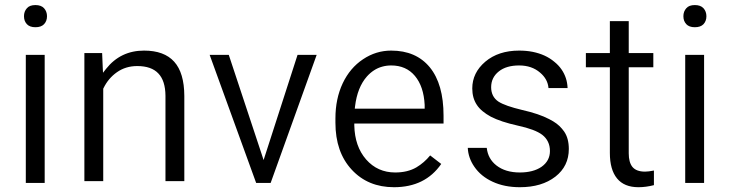

<svg xmlns="http://www.w3.org/2000/svg" viewBox="-20 -741 2927 770"><path d="M159.2 -521V-7.3H83.5V-521ZM76.2 -675.8Q76.2 -680.7 76.9 -685.1Q77.6 -689.5 79.1 -693.6Q80.6 -697.8 82.8 -701.2Q85 -704.6 87.9 -708Q93.3 -714.4 101.8 -717.5Q110.4 -720.7 122.1 -720.7Q145 -720.7 156.7 -708Q168.5 -694.8 168.5 -675.8Q168.5 -656.7 156.7 -644Q145 -631.8 122.1 -631.8Q110.4 -631.8 101.8 -635Q93.3 -638.2 87.9 -644Q82 -650.4 79.1 -658.2Q76.2 -666 76.2 -675.8Z M318.4 -528.3H389.6L392.1 -468.8L393.1 -449.2L405.3 -464.8Q463.4 -538.1 557.6 -538.1Q638.7 -538.1 678.7 -493.4Q718.8 -448.7 719.2 -356.4V-14.6H643.6V-356.9Q643.1 -417 615.2 -446.3Q587.4 -476.1 530.3 -476.1Q483.9 -476.1 448.7 -451.2Q414.1 -426.8 395 -387.2L394 -385.3V-383.8V-14.6H318.4Z M1037.1 -99.1 1043.9 -120.1 1173.3 -521H1250L1065.4 -7.3H1007.3L820.8 -521H897.5L1030.3 -120.1Z M1749.5 -83.5Q1685.1 9.8 1560.1 9.8Q1455.6 9.8 1390.6 -60.5Q1325.2 -130.9 1325.2 -249V-266.1Q1325.2 -305.7 1332.5 -340.8Q1339.8 -376 1354.5 -407.2Q1383.8 -468.8 1436 -503.4Q1487.8 -538.1 1548.8 -538.1Q1648.4 -538.1 1703.6 -471.2Q1758.8 -403.8 1758.8 -276.9V-245.6H1408.2H1400.9V-237.8Q1402.8 -153.8 1448.2 -101.6Q1494.1 -49.3 1564.9 -49.3Q1614.7 -49.3 1649.9 -69.8Q1681.2 -88.4 1705.1 -117.7ZM1644 -436.5Q1608.9 -478.5 1548.8 -478.5Q1529.8 -478.5 1512.5 -473.6Q1495.1 -468.8 1480 -459Q1464.8 -449.2 1451.7 -434.6Q1413.1 -391.1 1403.8 -314L1402.8 -305.2H1411.1H1675.8H1683.1V-313V-319.8V-320.3Q1681.2 -357.4 1671.4 -386.5Q1661.6 -415.5 1644 -436.5Z M2151.4 -71.8Q2185.5 -95.7 2185.5 -135.3Q2185.5 -155.8 2177.7 -172.1Q2169.9 -188.5 2154.8 -200.2Q2126 -222.2 2056.2 -237.3Q1988.3 -252.4 1948.7 -272.9Q1929.7 -283.2 1915.3 -295.2Q1900.9 -307.1 1892.1 -320.8Q1874 -348.1 1874 -386.2Q1874 -449.2 1926.3 -493.7Q1979 -538.1 2062 -538.1Q2091.3 -538.1 2116.7 -533Q2142.1 -527.8 2163.6 -518.1Q2185.1 -508.3 2203.1 -493.2Q2220.2 -479.5 2231.7 -462.9Q2243.2 -446.3 2249.3 -427.7Q2255.4 -409.2 2256.3 -387.7H2179.7Q2176.8 -423.8 2146 -449.7Q2112.8 -478.5 2062 -478.5Q2010.3 -478.5 1980.5 -454.6Q1949.7 -430.2 1949.7 -391.1Q1949.7 -372.6 1957 -357.9Q1964.4 -343.3 1979 -333.5Q1992.7 -324.7 2016.4 -316.4Q2040 -308.1 2074.7 -299.8Q2141.6 -284.7 2182.6 -263.2Q2190.9 -259.3 2198.2 -254.6Q2205.6 -250 2211.9 -245.4Q2218.3 -240.7 2223.6 -235.6Q2229 -230.5 2233.6 -224.9Q2238.3 -219.2 2242.2 -213.9Q2252 -199.7 2256.6 -182.1Q2261.2 -164.6 2261.2 -143.6Q2261.2 -74.7 2207.5 -32.7Q2152.8 9.8 2064.9 9.8Q2002.9 9.8 1955.6 -12.2Q1908.7 -33.7 1882.3 -72.3Q1870.1 -89.8 1863.5 -108.9Q1856.9 -127.9 1856 -147.9H1932.1Q1937 -104 1970.7 -77.6Q2006.8 -49.3 2064.9 -49.3Q2091.3 -49.3 2113 -54.9Q2134.8 -60.5 2151.4 -71.8Z M2425.8 -656.2H2501.5V-535.6V-528.3H2508.8H2600.1V-471.2H2508.8H2501.5V-463.9V-126Q2501.5 -90.3 2516.1 -71.8Q2531.7 -52.7 2566.9 -52.7Q2580.6 -52.7 2602.5 -57.1V1.5Q2570.3 9.8 2540.5 9.8Q2483.4 9.8 2454.6 -25.4Q2425.8 -60.5 2425.8 -127.4V-463.9V-471.2H2418.5H2329.6V-528.3H2418.5H2425.8V-535.6Z M2803.7 -521V-7.3H2728V-521ZM2720.7 -675.8Q2720.7 -680.7 2721.4 -685.1Q2722.2 -689.5 2723.6 -693.6Q2725.1 -697.8 2727.3 -701.2Q2729.5 -704.6 2732.4 -708Q2737.8 -714.4 2746.3 -717.5Q2754.9 -720.7 2766.6 -720.7Q2789.6 -720.7 2801.3 -708Q2813 -694.8 2813 -675.8Q2813 -656.7 2801.3 -644Q2789.6 -631.8 2766.6 -631.8Q2754.9 -631.8 2746.3 -635Q2737.8 -638.2 2732.4 -644Q2726.6 -650.4 2723.6 -658.2Q2720.7 -666 2720.7 -675.8Z"/></svg>

Font: Shabnam Light FD
Style: Light-FD
Weight: 300
Foundry: DejaVu fonts team - Redesigned by Saber Rastikerdar - Based on Vazir font
Version: Version 5.0.0